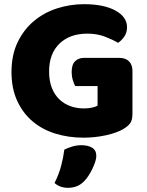

<svg xmlns="http://www.w3.org/2000/svg" viewBox="-20 -643 704 919"><path d="M614 -99Q614 -68 603 -53Q592 -38 568 -24Q554 -16 533 -8.5Q512 -1 487 4.5Q462 10 434.5 13Q407 16 380 16Q308 16 245 -3.5Q182 -23 135.5 -62.5Q89 -102 62 -161Q35 -220 35 -298Q35 -380 64.5 -441Q94 -502 142.5 -542.5Q191 -583 253.5 -603Q316 -623 382 -623Q477 -623 532.5 -592.5Q588 -562 588 -513Q588 -487 575 -468Q562 -449 545 -438Q520 -453 482.5 -467.5Q445 -482 398 -482Q314 -482 264.5 -434Q215 -386 215 -301Q215 -255 228.5 -221.5Q242 -188 265 -166.5Q288 -145 318 -134.5Q348 -124 382 -124Q404 -124 421 -128Q438 -132 447 -137V-231H340Q334 -242 328.5 -260Q323 -278 323 -298Q323 -334 339.5 -350Q356 -366 382 -366H551Q581 -366 597.5 -349.5Q614 -333 614 -303ZM384 223Q367 241 347.5 248.5Q328 256 305 256Q267 256 241 233Q262 191 272.5 151.5Q283 112 288 73Q304 65 325.5 58.5Q347 52 369 52Q401 52 421 64Q441 76 441 104Q441 116 435.5 132.5Q430 149 422 165.5Q414 182 404 197.5Q394 213 384 223Z"/></svg>

Font: Baloo Bhaina
Style: Regular
Weight: 400
Designer: Manish Minz, Shuchita Grover and Ek Type
Foundry: Ek Type
Version: Version 1.443;PS 1.000;hotconv 16.6.51;makeotf.lib2.5.65220;